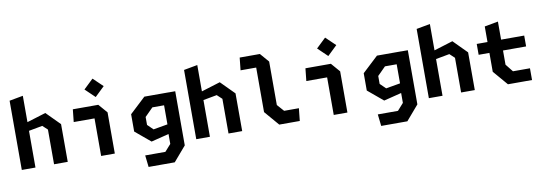

<svg xmlns="http://www.w3.org/2000/svg" viewBox="-69 -1316 5718 2016"><g transform="rotate(-10 2790.0 -308.0)"><path d="M409 -369.8 356.9 -418.5 128.3 -376.4V-458.7L411.8 -546.1L554.6 -402.2L554.9 0H409ZM65.1 -738.3 210.8 -765V0H65.1Z M911 -426.5 939.4 -400.6H689.2L703.3 -534.2H974.6L1056.8 -439.2V0H911ZM859.7 -717.6 962.3 -815.5 1064.6 -717.6 962.3 -619.2Z M1367.5 74.8H1582.5L1647.8 1.4V-151.6L1654.1 -172.8V-534.2H1795V43.1L1660.5 200H1381.7ZM1297 -192.3V-376.8L1465.9 -534.6H1725.1V-409.2H1529.2L1442.1 -321.9V-237.3L1501.5 -179.4L1725.1 -218.2V-123.4L1459.2 -56.8Z M2269 -369.8 2216.9 -418.5 1988.3 -376.4V-458.7L2271.8 -546.1L2414.6 -402.2L2414.9 0H2269ZM1925.1 -738.3 2070.8 -765V0H1925.1Z M2675.4 -156.5V-657.3L2703.2 -631.4H2508.8L2522.9 -765H2738.3L2820.5 -670V-206.5L2885.4 -133.2H3042.9L3028.8 0.4H2809.9Z M3391 -426.5 3419.4 -400.6H3169.2L3183.3 -534.2H3454.6L3536.8 -439.2V0H3391ZM3339.7 -717.6 3442.3 -815.5 3544.6 -717.6 3442.3 -619.2Z M3847.5 74.8H4062.5L4127.8 1.4V-151.6L4134.1 -172.8V-534.2H4275V43.1L4140.5 200H3861.7ZM3777 -192.3V-376.8L3945.9 -534.6H4205.1V-409.2H4009.2L3922.1 -321.9V-237.3L3981.5 -179.4L4205.1 -218.2V-123.4L3939.2 -56.8Z M4749 -369.8 4696.9 -418.5 4468.3 -376.4V-458.7L4751.8 -546.1L4894.6 -402.2L4894.9 0H4749ZM4405.1 -738.3 4550.8 -765V0H4405.1Z M5113.8 -156.5V-639.7L5258.8 -666.3V-206.5L5323.8 -124.8H5505.1V0.4H5248.2ZM4999 -473.6H5505.1V-357.8H4999Z"/></g></svg>

Font: Monaspace Krypton Var ExLight
Style: Regular
Weight: 200
Designer: Riley Cran and the Lettermatic Team
Version: Version 1.200 (Monaspace Krypton Var)